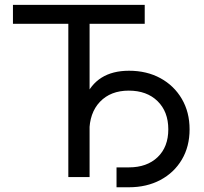

<svg xmlns="http://www.w3.org/2000/svg" viewBox="-20 -748 863 811"><path d="M34.7 -647.5V-727.5H591.3V-647.5H358.4V0H268.6V-647.5ZM472.2 43V-41H524.4Q600.6 -41 645.8 -84.2Q690.9 -127.4 690.9 -201.7Q690.9 -276.4 645.5 -320.8Q600.1 -365.2 523.9 -365.2Q447.3 -365.2 402.3 -318.1Q357.4 -271 357.4 -189.9H315.4Q315.4 -275.4 338.9 -333Q362.3 -390.6 408.9 -419.9Q455.6 -449.2 524.9 -449.2Q600.1 -449.2 657.7 -417.7Q715.3 -386.2 748 -330.3Q780.8 -274.4 780.8 -201.7Q780.8 -128.9 748 -73.7Q715.3 -18.6 657.5 12.2Q599.6 43 524.4 43Z"/></svg>

Font: Inter 24pt
Style: Regular
Weight: 400
Designer: Rasmus Andersson
Foundry: rsms
Version: Version 4.001;git-66647c0bb